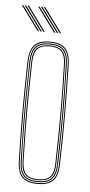

<svg xmlns="http://www.w3.org/2000/svg" viewBox="-54 -782 386 820"><g transform="rotate(5 139.0 -372.5)"><path d="M139.2 5Q95.5 5 74.1 -15Q52.8 -35 51.2 -85Q49.2 -154.5 48.5 -223.4Q47.8 -292.2 48.4 -364.1Q49 -436 51.2 -514Q52.8 -563 73.4 -584Q94 -605 139.2 -605Q184.8 -605 205.2 -584Q225.8 -563 227.2 -514Q230 -410.8 230.4 -305.2Q230.8 -199.8 227.2 -85Q225.8 -35 204.4 -15Q183 5 139.2 5ZM139.2 1Q180.8 1 201.4 -18Q222 -37 223.2 -85.2Q226.8 -202 226.5 -305.8Q226.2 -409.5 223.2 -513.8Q222 -562.2 201.5 -581.6Q181 -601 139.2 -601Q97.8 -601 77.1 -581.6Q56.5 -562.2 55.2 -513.8Q53.2 -444.2 52.5 -375.2Q51.8 -306.2 52.4 -234.6Q53 -163 55.2 -85.2Q56.5 -37 77.1 -18Q97.8 1 139.2 1ZM139.2 -3Q97.8 -3 79.1 -22.1Q60.5 -41.2 59.2 -85.2Q57.2 -159 56.5 -229.2Q55.8 -299.5 56.5 -369.9Q57.2 -440.2 59.2 -513.8Q60.5 -558.5 79.1 -577.8Q97.8 -597 139.2 -597Q180.8 -597 199.4 -577.8Q218 -558.5 219.2 -513.8Q221.2 -444.2 222 -375.2Q222.8 -306.2 222.1 -234.5Q221.5 -162.8 219.2 -85.2Q218 -41.2 199.4 -22.1Q180.8 -3 139.2 -3ZM139.2 -7Q178.8 -7 196.4 -25.1Q214 -43.2 215.2 -85.5Q218.5 -196.2 218.5 -300Q218.5 -403.8 215.2 -513.5Q214 -556 196.4 -574.5Q178.8 -593 139.2 -593Q99.8 -593 82.1 -574.5Q64.5 -556 63.2 -513.5Q61.2 -443.8 60.5 -374.8Q59.8 -305.8 60.4 -234.4Q61 -163 63.2 -85.5Q64.5 -43.2 82.2 -25.1Q100 -7 139.2 -7ZM139.2 -11Q104 -11 86.2 -27.4Q68.5 -43.8 67.2 -85.5Q65.2 -159.5 64.5 -229.8Q63.8 -300 64.5 -370Q65.2 -440 67.2 -513.5Q68.5 -556 86.2 -572.5Q104 -589 139.2 -589Q174.5 -589 192.4 -572.5Q210.2 -556 211.2 -513.5Q214.2 -408.8 214.5 -305.5Q214.8 -202.2 211.2 -85.5Q210.2 -43.8 192.4 -27.4Q174.5 -11 139.2 -11ZM139.2 -15Q174.5 -15 190.4 -31.5Q206.2 -48 207.2 -85.8Q210.5 -197.2 210.5 -299.9Q210.5 -402.5 207.2 -513.5Q206.2 -551.8 190.4 -568.4Q174.5 -585 139.2 -585Q104 -585 88.2 -568.4Q72.5 -551.8 71.2 -513.5Q69.2 -439 68.5 -368.8Q67.8 -298.5 68.5 -228.8Q69.2 -159 71.2 -85.8Q72.5 -48 88.2 -31.5Q104 -15 139.2 -15ZM107.2 -645 30.2 -750H36.2L113.2 -645ZM83.2 -645 6.2 -750H12.2L89.2 -645ZM95.2 -645 18.2 -750H24.2L101.2 -645ZM177.2 -645 100.2 -750H106.2L183.2 -645ZM153.2 -645 76.2 -750H82.2L159.2 -645ZM165.2 -645 88.2 -750H94.2L171.2 -645Z"/></g></svg>

Font: Big Shoulders Inline Display SC Thin
Style: Regular
Weight: 100
Designer: Patric King
Foundry: XO Type Co
Version: Version 2.002